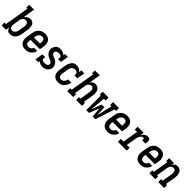

<svg xmlns="http://www.w3.org/2000/svg" viewBox="422 -2430 4133 4133"><g transform="rotate(45 2489.0 -363.5)"><path d="M235 8Q213 8 193 1.5Q173 -5 159 -19.5Q145 -34 137 -53Q129 -72 125 -92L110 0H-22V-88H23L116 -647H83V-735H232L186 -455Q197 -474 212 -490Q227 -506 245.5 -517Q264 -528 284.5 -533Q305 -538 325 -538Q351 -538 374 -529Q397 -520 412 -501Q427 -482 434 -458.5Q441 -435 443.5 -410.5Q446 -386 444 -360Q442 -334 438 -309L416 -179Q412 -156 406 -133.5Q400 -111 388.5 -89.5Q377 -68 361 -49.5Q345 -31 324.5 -17.5Q304 -4 281 2Q258 8 235 8ZM207 -80Q228 -80 248.5 -89Q269 -98 283.5 -115Q298 -132 306 -152Q314 -172 317 -193L339 -323Q341 -337 342 -352Q343 -367 341.5 -381Q340 -395 335 -408Q330 -421 320.5 -431Q311 -441 297.5 -445.5Q284 -450 269 -450Q250 -450 231.5 -442.5Q213 -435 199 -420Q185 -405 178 -386.5Q171 -368 168 -349L146 -219Q144 -204 142.5 -188.5Q141 -173 142 -158.5Q143 -144 146.5 -129.5Q150 -115 158 -103.5Q166 -92 179 -86Q192 -80 207 -80Z M708 8Q679 8 651 2Q623 -4 600 -19Q577 -34 561.5 -57Q546 -80 539 -106.5Q532 -133 532.5 -162.5Q533 -192 537 -221L559 -351Q563 -376 571 -400.5Q579 -425 593.5 -447.5Q608 -470 628 -488Q648 -506 672 -517.5Q696 -529 721 -533.5Q746 -538 771 -538Q800 -538 828 -531.5Q856 -525 878 -510Q900 -495 915 -472Q930 -449 937 -422Q944 -395 943.5 -366Q943 -337 938 -309L923 -221H639L636 -207Q634 -192 633 -177.5Q632 -163 634 -148.5Q636 -134 641.5 -121Q647 -108 656.5 -98.5Q666 -89 680 -84.5Q694 -80 708 -80Q725 -80 741.5 -84Q758 -88 772.5 -98Q787 -108 796.5 -123Q806 -138 810 -154H910Q902 -120 884 -89Q866 -58 838 -35Q810 -12 776 -2Q742 8 708 8ZM836 -309 839 -323Q841 -338 842 -352.5Q843 -367 841.5 -381Q840 -395 835 -408Q830 -421 820.5 -431Q811 -441 797.5 -445.5Q784 -450 769 -450Q748 -450 727.5 -441.5Q707 -433 692 -416Q677 -399 669 -378.5Q661 -358 658 -337L653 -309Z M1225 8Q1208 8 1190 5.5Q1172 3 1156.5 -2.5Q1141 -8 1127.5 -18Q1114 -28 1104 -42L1097 0H1009L1039 -181H1127L1120 -136Q1118 -126 1121 -116.5Q1124 -107 1130.5 -100.5Q1137 -94 1146 -90Q1155 -86 1164.5 -84Q1174 -82 1184 -81Q1194 -80 1204 -80Q1218 -80 1233 -82Q1248 -84 1262 -90Q1276 -96 1286.5 -108Q1297 -120 1300 -135Q1302 -152 1295 -166.5Q1288 -181 1276 -191Q1264 -201 1249 -208Q1234 -215 1219.5 -221Q1205 -227 1190 -233.5Q1175 -240 1162 -248.5Q1149 -257 1137 -267.5Q1125 -278 1115.5 -290.5Q1106 -303 1099 -317Q1092 -331 1088 -347Q1084 -363 1083 -379.5Q1082 -396 1085 -413Q1088 -430 1094 -446.5Q1100 -463 1109.5 -478Q1119 -493 1132 -505.5Q1145 -518 1161 -525.5Q1177 -533 1194 -535.5Q1211 -538 1228 -538Q1248 -538 1268.5 -535Q1289 -532 1307.5 -525.5Q1326 -519 1342.5 -508.5Q1359 -498 1370 -482L1378 -530H1466L1436 -349H1348L1355 -394Q1357 -404 1354 -413.5Q1351 -423 1344.5 -429.5Q1338 -436 1329.5 -440Q1321 -444 1311.5 -446Q1302 -448 1292 -449Q1282 -450 1272 -450Q1259 -450 1245 -448Q1231 -446 1218 -439.5Q1205 -433 1195.5 -421.5Q1186 -410 1184 -396Q1181 -379 1188 -364.5Q1195 -350 1207 -339.5Q1219 -329 1233.5 -322.5Q1248 -316 1262.5 -310Q1277 -304 1292 -297.5Q1307 -291 1320 -282.5Q1333 -274 1345 -263.5Q1357 -253 1366.5 -240.5Q1376 -228 1383 -214.5Q1390 -201 1394.5 -185Q1399 -169 1400 -152.5Q1401 -136 1399 -119Q1395 -100 1387 -82Q1379 -64 1366 -48.5Q1353 -33 1336 -21.5Q1319 -10 1300.5 -3.5Q1282 3 1263 5.5Q1244 8 1225 8Z M1703 8Q1674 8 1646.5 2Q1619 -4 1596.5 -19.5Q1574 -35 1559.5 -58Q1545 -81 1538 -107.5Q1531 -134 1532 -163.5Q1533 -193 1537 -221L1559 -351Q1563 -374 1568.5 -395.5Q1574 -417 1584 -438Q1594 -459 1608 -478.5Q1622 -498 1641 -512.5Q1660 -527 1682.5 -532.5Q1705 -538 1727 -538Q1749 -538 1770 -534Q1791 -530 1809.5 -521Q1828 -512 1843 -497.5Q1858 -483 1867 -465L1878 -530H1966L1936 -349H1848Q1851 -368 1849 -387.5Q1847 -407 1836.5 -421.5Q1826 -436 1808.5 -443Q1791 -450 1771 -450Q1750 -450 1729 -441.5Q1708 -433 1692.5 -416.5Q1677 -400 1669 -379Q1661 -358 1658 -337L1636 -207Q1634 -193 1633 -178.5Q1632 -164 1633.5 -149.5Q1635 -135 1640 -122.5Q1645 -110 1653.5 -100Q1662 -90 1675.5 -85Q1689 -80 1703 -80Q1723 -80 1743.5 -89Q1764 -98 1778 -114.5Q1792 -131 1800 -150.5Q1808 -170 1812 -191H1912Q1908 -165 1899 -141Q1890 -117 1876.5 -94Q1863 -71 1844.5 -51Q1826 -31 1802.5 -17Q1779 -3 1753.5 2.5Q1728 8 1703 8Z M1978 0V-88H2023L2116 -647H2083V-735H2232L2187 -465Q2196 -481 2208 -495Q2220 -509 2235 -519.5Q2250 -530 2267.5 -534Q2285 -538 2302 -538Q2328 -538 2352.5 -529Q2377 -520 2394 -502.5Q2411 -485 2420.5 -462Q2430 -439 2433.5 -413.5Q2437 -388 2435.5 -361.5Q2434 -335 2430 -309L2393 -88H2426V0H2247V-88H2292L2331 -323Q2333 -337 2334 -351.5Q2335 -366 2334 -379.5Q2333 -393 2329 -406Q2325 -419 2316.5 -429.5Q2308 -440 2295.5 -445Q2283 -450 2269 -450Q2250 -450 2231 -442Q2212 -434 2198.5 -419.5Q2185 -405 2178 -386.5Q2171 -368 2168 -349L2125 -88H2158V0Z M2555 0 2556 -442H2525V-530H2704V-442H2651L2617 -84L2704 -318H2788L2798 -84L2883 -442H2841V-530H3021V-442H2977L2832 0H2748L2732 -230L2639 0Z M3208 8Q3179 8 3151 2Q3123 -4 3100 -19Q3077 -34 3061.5 -57Q3046 -80 3039 -106.5Q3032 -133 3032.5 -162.5Q3033 -192 3037 -221L3059 -351Q3063 -376 3071 -400.5Q3079 -425 3093.5 -447.5Q3108 -470 3128 -488Q3148 -506 3172 -517.5Q3196 -529 3221 -533.5Q3246 -538 3271 -538Q3300 -538 3328 -531.5Q3356 -525 3378 -510Q3400 -495 3415 -472Q3430 -449 3437 -422Q3444 -395 3443.5 -366Q3443 -337 3438 -309L3423 -221H3139L3136 -207Q3134 -192 3133 -177.5Q3132 -163 3134 -148.5Q3136 -134 3141.5 -121Q3147 -108 3156.5 -98.5Q3166 -89 3180 -84.5Q3194 -80 3208 -80Q3225 -80 3241.5 -84Q3258 -88 3272.5 -98Q3287 -108 3296.5 -123Q3306 -138 3310 -154H3410Q3402 -120 3384 -89Q3366 -58 3338 -35Q3310 -12 3276 -2Q3242 8 3208 8ZM3336 -309 3339 -323Q3341 -338 3342 -352.5Q3343 -367 3341.5 -381Q3340 -395 3335 -408Q3330 -421 3320.5 -431Q3311 -441 3297.5 -445.5Q3284 -450 3269 -450Q3248 -450 3227.5 -441.5Q3207 -433 3192 -416Q3177 -399 3169 -378.5Q3161 -358 3158 -337L3153 -309Z M3520 0V-88H3602L3660 -442H3590V-530H3776L3761 -436Q3771 -456 3784.5 -475Q3798 -494 3816 -508.5Q3834 -523 3855 -530.5Q3876 -538 3898 -538Q3915 -538 3931 -534Q3947 -530 3956.5 -517.5Q3966 -505 3969 -489.5Q3972 -474 3972 -457Q3972 -440 3970 -423.5Q3968 -407 3965 -391H3863Q3865 -397 3865.5 -403.5Q3866 -410 3866 -417Q3866 -424 3865 -430Q3864 -436 3861 -441Q3858 -446 3851.5 -448Q3845 -450 3839 -450Q3823 -450 3808.5 -441.5Q3794 -433 3783.5 -420.5Q3773 -408 3766 -393Q3759 -378 3753.5 -363.5Q3748 -349 3744.5 -333.5Q3741 -318 3739 -302L3703 -88H3789V0Z M4208 8Q4179 8 4151 2Q4123 -4 4100 -19Q4077 -34 4061.5 -57Q4046 -80 4039 -106.5Q4032 -133 4032.5 -162.5Q4033 -192 4037 -221L4059 -351Q4063 -376 4071 -400.5Q4079 -425 4093.5 -447.5Q4108 -470 4128 -488Q4148 -506 4172 -517.5Q4196 -529 4221 -533.5Q4246 -538 4271 -538Q4300 -538 4328 -531.5Q4356 -525 4378 -510Q4400 -495 4415 -472Q4430 -449 4437 -422Q4444 -395 4443.5 -366Q4443 -337 4438 -309L4423 -221H4139L4136 -207Q4134 -192 4133 -177.5Q4132 -163 4134 -148.5Q4136 -134 4141.5 -121Q4147 -108 4156.5 -98.5Q4166 -89 4180 -84.5Q4194 -80 4208 -80Q4225 -80 4241.5 -84Q4258 -88 4272.5 -98Q4287 -108 4296.5 -123Q4306 -138 4310 -154H4410Q4402 -120 4384 -89Q4366 -58 4338 -35Q4310 -12 4276 -2Q4242 8 4208 8ZM4336 -309 4339 -323Q4341 -338 4342 -352.5Q4343 -367 4341.5 -381Q4340 -395 4335 -408Q4330 -421 4320.5 -431Q4311 -441 4297.5 -445.5Q4284 -450 4269 -450Q4248 -450 4227.5 -441.5Q4207 -433 4192 -416Q4177 -399 4169 -378.5Q4161 -358 4158 -337L4153 -309Z M4478 0V-88H4523L4582 -442H4549V-530H4698L4687 -465Q4696 -481 4708 -495Q4720 -509 4735 -519.5Q4750 -530 4767.5 -534Q4785 -538 4802 -538Q4828 -538 4852.5 -529Q4877 -520 4894 -502.5Q4911 -485 4920.5 -462Q4930 -439 4933.5 -413.5Q4937 -388 4935.5 -361.5Q4934 -335 4930 -309L4893 -88H4926V0H4747V-88H4792L4831 -323Q4833 -337 4834 -351.5Q4835 -366 4834 -379.5Q4833 -393 4829 -406Q4825 -419 4816.5 -429.5Q4808 -440 4795.5 -445Q4783 -450 4769 -450Q4750 -450 4731 -442Q4712 -434 4698.5 -419.5Q4685 -405 4678 -386.5Q4671 -368 4668 -349L4625 -88H4658V0Z"/></g></svg>

Font: Iosevka Slab Semibold Oblique
Style: Regular
Weight: 600
Italic angle: -9°
Monospace: yes
Designer: Belleve Invis
Foundry: Belleve Invis
Version: Version 11.1.1; ttfautohint (v1.8.3)